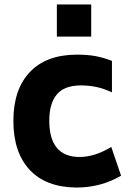

<svg xmlns="http://www.w3.org/2000/svg" viewBox="-20 -824 586 861"><path d="M40 0ZM40 -282Q40 -422 113 -500Q186 -578 323 -579Q372 -579 407.5 -572.5Q443 -566 482 -551V-410Q445 -427 412 -434Q379 -441 340 -441Q267 -440 234 -399.5Q201 -359 201 -283Q201 -121 336 -120Q405 -120 479 -165L523 -36Q432 17 323 17Q186 16 113 -62.5Q40 -141 40 -282ZM235 -804H389V-660H235Z"/></svg>

Font: Biryani ExtraBold
Style: Regular
Weight: 800
Designer: Dan Reynolds and Mathieu Reguer
Foundry: Dan Reynolds and Mathieu Reguer
Version: Version 1.004; ttfautohint (v1.1) -l 5 -r 5 -G 72 -x 0 -D la